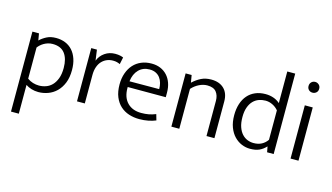

<svg xmlns="http://www.w3.org/2000/svg" viewBox="-101 -1059 2832 1637"><g transform="rotate(15 1314.5 -240.0)"><path d="M253 9Q221 9 191.5 0Q162 -9 141 -24V230H72V-476H130L140 -416Q165 -440 199.5 -458Q234 -476 282 -476Q327 -476 364 -461Q401 -446 427.5 -416.5Q454 -387 468.5 -344Q483 -301 483 -246Q483 -180 463.5 -132Q444 -84 411.5 -52.5Q379 -21 337.5 -6Q296 9 253 9ZM267 -419Q245 -419 225.5 -413Q206 -407 190 -397.5Q174 -388 161.5 -376.5Q149 -365 141 -354V-79Q164 -62 190.5 -54Q217 -46 244 -46Q275 -46 305 -56.5Q335 -67 358 -90.5Q381 -114 395.5 -152Q410 -190 410 -245Q410 -327 375 -373Q340 -419 267 -419Z M593 0V-470H643L656 -376Q673 -421 713 -448.5Q753 -476 804 -476Q829 -476 847 -472Q865 -468 876 -463L863 -401Q851 -407 836 -411Q821 -415 801 -415Q772 -415 747 -404.5Q722 -394 703 -374Q684 -354 673 -323Q662 -292 662 -252V0Z M1315 -230H979V-221Q979 -138 1024 -92Q1069 -46 1147 -46Q1182 -46 1212 -51.5Q1242 -57 1274 -70L1289 -18Q1261 -6 1223.5 1.5Q1186 9 1144 9Q1095 9 1052 -5Q1009 -19 976.5 -48.5Q944 -78 925 -124Q906 -170 906 -234Q906 -289 922 -334Q938 -379 966.5 -410.5Q995 -442 1035.5 -459Q1076 -476 1126 -476Q1169 -476 1203.5 -461.5Q1238 -447 1263 -420Q1288 -393 1301.5 -355Q1315 -317 1315 -271ZM1243 -282Q1243 -310 1236 -335.5Q1229 -361 1214.5 -380.5Q1200 -400 1177 -411.5Q1154 -423 1122 -423Q1064 -423 1026.5 -385Q989 -347 981 -281Z M1496 0H1426V-470H1479L1490 -405Q1525 -438 1563.5 -457Q1602 -476 1652 -476Q1724 -476 1765 -436Q1806 -396 1806 -324V0H1736V-311Q1736 -358 1712 -388.5Q1688 -419 1632 -419Q1597 -419 1561 -401.5Q1525 -384 1496 -352Z M2259 -710H2329V0H2271L2262 -48H2260Q2234 -20 2202 -5.5Q2170 9 2121 9Q2083 9 2047 -6Q2011 -21 1982 -51Q1953 -81 1935.5 -126.5Q1918 -172 1918 -234Q1918 -289 1932.5 -334Q1947 -379 1974.5 -410.5Q2002 -442 2041.5 -459Q2081 -476 2131 -476Q2168 -476 2200.5 -465Q2233 -454 2259 -431ZM2259 -367Q2237 -393 2207 -407.5Q2177 -422 2145 -422Q2115 -422 2087 -412Q2059 -402 2037.5 -380Q2016 -358 2003 -322.5Q1990 -287 1990 -237Q1990 -185 2002.5 -149Q2015 -113 2036 -90Q2057 -67 2083.5 -56.5Q2110 -46 2138 -46Q2179 -46 2209 -62Q2239 -78 2259 -107Z M2478 0V-470H2548V0ZM2513 -591Q2493 -591 2479.5 -604Q2466 -617 2466 -638Q2466 -659 2479.5 -672.5Q2493 -686 2513 -686Q2531 -686 2545.5 -673Q2560 -660 2560 -638Q2560 -616 2546 -603.5Q2532 -591 2513 -591Z"/></g></svg>

Font: Mukta Mahee Light
Style: Regular
Weight: 300
Designer: Shuchita Grover, Noopur Datye, Girish Dalvi, Yashodeep Gholap
Foundry: Ek Type
Version: Version 2.538;PS 1.000;hotconv 16.6.51;makeotf.lib2.5.65220;